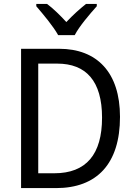

<svg xmlns="http://www.w3.org/2000/svg" viewBox="-20 -964 692 984"><path d="M278 -784H363C386 -829 441 -893 476 -932V-944H421C386 -916 355 -888 320 -851C288 -886 252 -921 221 -944H166V-932C202 -890 254 -828 278 -784ZM595 -365C595 -593 477 -714 283 -714H88V0H267C476 0 595 -124 595 -365ZM503 -361C503 -173 422 -76 258 -76H176V-638H273C421 -638 503 -549 503 -361Z"/></svg>

Font: Noto Sans Lao Looped SemiCondensed
Style: Regular
Weight: 400
Width: 4
Designer: Mark Frömberg, Ben Mitchell
Foundry: The Fontpad Ltd
Version: Version 1.003